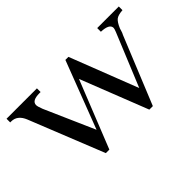

<svg xmlns="http://www.w3.org/2000/svg" viewBox="-73 -632 849 849"><g transform="rotate(-45 351.5 -207.0)"><path d="M476 2 352 -314 226 2H204L64 -348Q46 -393 7 -393H1V-416H191V-393H184Q136 -393 136 -366Q136 -357 145 -334L248 -100L369 -416H388L512 -97L614 -345Q620 -360 620 -365Q620 -391 568 -393V-416H703V-393Q674 -391 662 -381.5Q650 -372 638 -344Q636 -339 634 -331Q632 -323 627 -314L498 2Z"/></g></svg>

Font: New Athena Unicode
Style: Regular
Weight: 400
Designer: J. Rusten 1997; rev. by R. Hancock 2001, 2002, rev. by D. Mastronarde 2002-2021
Foundry: GreekKeys New Athena Unicode
Version: Version 5.008